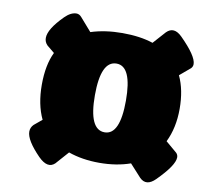

<svg xmlns="http://www.w3.org/2000/svg" viewBox="-76 -707 882 830"><g transform="rotate(10 365.5 -291.5)"><path d="M588.9 27.8 539.1 -26.9Q478 -5.4 403.1 -5.4Q328.1 -5.4 267.1 -26.9L216.8 29.8Q187 58.1 144 15.1Q82 -48.3 82 -85.9Q82 -104 95.2 -117.2L129.9 -146Q100.1 -208.5 100.1 -294.9Q100.1 -381.8 127.9 -439L95.2 -465.8Q82 -479 82 -497.1Q82 -536.1 144 -598.1Q169.9 -624 194.8 -624Q207 -624 216.8 -612.8L267.1 -555.2Q329.6 -575.2 404.8 -575.2Q483.4 -575.2 540 -556.2L588.9 -610.8Q620.1 -642.1 658.2 -604Q731 -531.2 731 -496.1Q731 -484.9 723.1 -477.1L676.8 -438Q705.1 -378.4 705.1 -294.9Q705.1 -211.9 673.8 -147.9L723.1 -106Q731 -98.1 731 -86.9Q731 -51.8 658.2 21Q620.1 59.1 588.9 27.8ZM402.8 -139.2Q470.2 -139.2 470.2 -290Q470.2 -440.9 402.8 -440.9Q334 -440.9 334 -290Q334 -139.2 402.8 -139.2Z"/></g></svg>

Font: GGS TheRock Black
Style: Regular
Weight: 900
Designer: Rodrigo Fuenzalida (2012); Goodgame Studios (2014)
Foundry: Rodrigo Fuenzalida,2012;  GGS,2014
Version: Version 1.002 | FøM Mod